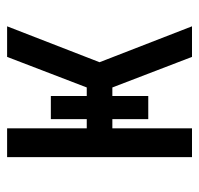

<svg xmlns="http://www.w3.org/2000/svg" viewBox="-30 -530 560 540"><g transform="rotate(-90 250.0 -260.0)"><path d="M446 0H360L274 -224H250V-123H185V-224H159V0H78V-520H159V-296H185V-397H250V-296H274L360 -520H446L345 -260Z"/></g></svg>

Font: Iosevka Fixed Medium
Style: Regular
Weight: 500
Monospace: yes
Designer: Belleve Invis
Foundry: Belleve Invis
Version: Version 32.3.0